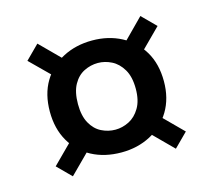

<svg xmlns="http://www.w3.org/2000/svg" viewBox="-70 -592 652 587"><g transform="rotate(-15 256.0 -298.0)"><path d="M256 -120Q203 -120 162.5 -141.5Q122 -163 99 -203Q76 -243 76 -297Q76 -352 99.5 -391.5Q123 -431 164 -452.5Q205 -474 257 -474Q308 -474 349 -452.5Q390 -431 413.5 -391.5Q437 -352 437 -297Q437 -243 413 -203Q389 -163 348 -141.5Q307 -120 256 -120ZM93 -88 50 -131 136 -217 183 -178ZM419 -88 336 -171 379 -214 462 -131ZM256 -192Q278 -192 299 -202.5Q320 -213 334 -236.5Q348 -260 348 -297Q348 -335 334 -358.5Q320 -382 299 -392.5Q278 -403 256 -403Q233 -403 212 -392.5Q191 -382 178 -358.5Q165 -335 165 -297Q165 -260 178 -236.5Q191 -213 212 -202.5Q233 -192 256 -192ZM134 -382 50 -465 93 -508 179 -422ZM373 -376 333 -421 419 -508 462 -465Z"/></g></svg>

Font: DM Sans 36pt Medium
Style: Regular
Weight: 500
Designer: Colophon Foundry, Jonny Pinhorn
Foundry: Colophon Foundry
Version: Version 4.004;gftools[0.9.30]